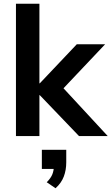

<svg xmlns="http://www.w3.org/2000/svg" viewBox="-20 -725 594 1023"><path d="M65 0V-705H190V-281H192L389 -489H540L294 -229V-281L554 0H401L192 -218H190V0ZM276 278 229 246Q251 224 259 203.5Q267 183 267 160L294 175H203V73H333V140Q333 181 320 215.5Q307 250 276 278Z"/></svg>

Font: Nunito Sans 12pt ExtraLight
Style: Regular
Weight: 200
Version: Version 3.101;gftools[0.9.27]